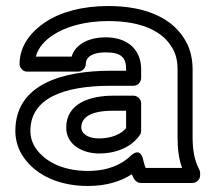

<svg xmlns="http://www.w3.org/2000/svg" viewBox="-20 -583 715 638"><path d="M570 -128C570 -89 574 -55 585 -25H464C461 -33 458 -41 456 -51C456 -51 449 -98 414 -65C385 -37 340 -15 272 -15C181 -15 121 -52 94 -98C85 -114 81 -130 81 -148C81 -255 188 -298 349 -298H424C439 -298 449 -312 449 -323V-353C449 -418 404 -459 331 -459C281 -459 232 -440 218 -395H99C107 -425 129 -449 157 -467C198 -494 261 -513 340 -513C453 -513 523 -478 554 -421C565 -402 570 -379 570 -352ZM448 25H620C631 25 645 15 645 0V-8C645 -12 644 -16 642 -20C627 -48 620 -81 620 -128V-352C620 -386 613 -418 598 -445C555 -524 462 -563 340 -563C253 -563 181 -543 130 -509C88 -481 45 -435 45 -370C45 -359 55 -345 70 -345H240C251 -345 265 -355 265 -370C265 -391 283 -409 331 -409C385 -409 399 -390 399 -353V-348H349C189 -348 31 -304 31 -148C31 -121 38 -95 51 -72C89 -7 168 35 272 35C333 35 381 20 418 -4C423 9 431 25 448 25ZM200 -159C200 -101 256 -73 309 -73C370 -73 420 -97 445 -135C448 -139 449 -145 449 -149V-240C449 -255 435 -265 424 -265H355C282 -265 200 -241 200 -159ZM250 -159C250 -194 283 -215 355 -215H399V-157C384 -139 353 -123 309 -123C268 -123 250 -142 250 -159Z"/></svg>

Font: Asimov
Style: XWidOu
Weight: 500
Designer: Google
Version: Version 2.000980; 2014